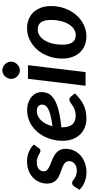

<svg xmlns="http://www.w3.org/2000/svg" viewBox="431 -1222 790 1710"><g transform="rotate(-90 826.0 -367.0)"><path d="M362 -416.5 393.5 -461.5C376.5 -478.8 355.3 -493.1 330 -504.2C304.7 -515.4 275.7 -521 243 -521C211.3 -521 183.2 -516 158.8 -506C134.2 -496 113.7 -482.8 97 -466.2C80.3 -449.8 67.7 -430.8 59 -409.2C50.3 -387.8 46 -365.7 46 -343C46 -324 48.8 -307.9 54.5 -294.8C60.2 -281.6 67.8 -270.4 77.2 -261.2C86.8 -252.1 97.4 -244.5 109.2 -238.5C121.1 -232.5 133.2 -227.2 145.8 -222.5C158.2 -217.8 170.5 -213.4 182.5 -209.2C194.5 -205.1 205.2 -200.2 214.8 -194.8C224.2 -189.2 231.8 -182.8 237.5 -175.2C243.2 -167.8 246 -158.3 246 -147C246 -137.7 244.2 -128.8 240.5 -120.5C236.8 -112.2 231.3 -104.8 224 -98.5C216.7 -92.2 207.8 -87.2 197.2 -83.5C186.8 -79.8 174.7 -78 161 -78C144 -78 130.1 -80.2 119.2 -84.5C108.4 -88.8 99.2 -93.6 91.8 -98.8C84.2 -103.9 77.7 -108.7 72 -113C66.3 -117.3 60 -119.5 53 -119.5C45.7 -119.5 39.5 -118 34.5 -115C29.5 -112 25.2 -107.7 21.5 -102L-9 -55C-1.3 -46 8 -37.7 19 -30C30 -22.3 42.1 -15.7 55.2 -10C68.4 -4.3 82.7 0.1 98 3.2C113.3 6.4 129 8 145 8C177.3 8 206.4 3.1 232.2 -6.8C258.1 -16.6 280.2 -29.9 298.5 -46.8C316.8 -63.6 330.9 -83.2 340.8 -105.5C350.6 -127.8 355.5 -151.3 355.5 -176C355.5 -200.3 350.6 -220.2 340.8 -235.8C330.9 -251.2 318.5 -263.9 303.5 -273.8C288.5 -283.6 272.4 -291.8 255.2 -298.2C238.1 -304.8 222 -311.2 207 -317.5C192 -323.8 179.6 -331.2 169.8 -339.5C159.9 -347.8 155 -358.8 155 -372.5C155 -390.2 162 -404.9 176 -416.8C190 -428.6 210.2 -434.5 236.5 -434.5C250.5 -434.5 262.6 -432.8 272.8 -429.5C282.9 -426.2 291.9 -422.4 299.8 -418.2C307.6 -414.1 314.5 -410.3 320.5 -407C326.5 -403.7 332.5 -402 338.5 -402C343.8 -402 348.2 -403.1 351.5 -405.2C354.8 -407.4 358.3 -411.2 362 -416.5Z M861 -394C861 -408.3 857.7 -423 851 -438C844.3 -453 834.2 -466.6 820.8 -478.8C807.2 -490.9 790.4 -500.8 770.2 -508.5C750.1 -516.2 726.7 -520 700 -520C672.3 -520 646.4 -516 622.2 -508C598.1 -500 575.9 -488.8 555.8 -474.5C535.6 -460.2 517.5 -443.2 501.5 -423.5C485.5 -403.8 472 -382.3 461 -359C450 -335.7 441.6 -311 435.8 -285C429.9 -259 427 -232.5 427 -205.5C427 -173.2 431.8 -143.9 441.2 -117.8C450.8 -91.6 464.2 -69.2 481.5 -50.8C498.8 -32.2 519.7 -17.9 544 -7.8C568.3 2.4 595.5 7.5 625.5 7.5C648.5 7.5 669.8 5.5 689.5 1.5C709.2 -2.5 727.8 -8.7 745.5 -17C763.2 -25.3 780.5 -36 797.5 -49C814.5 -62 831.8 -77.3 849.5 -95L818 -133C815 -136.3 811.6 -139 807.8 -141C803.9 -143 800 -144 796 -144C789.3 -144 783.2 -142.6 777.5 -139.8C771.8 -136.9 766.1 -133.5 760.2 -129.5C754.4 -125.5 748.1 -121 741.2 -116C734.4 -111 726.8 -106.5 718.2 -102.5C709.8 -98.5 699.8 -95.1 688.5 -92.2C677.2 -89.4 664.2 -88 649.5 -88C581.2 -88 547 -128.3 547 -209V-215.5C609.7 -221.8 661.2 -230.4 701.8 -241.2C742.2 -252.1 774.3 -265 798 -280C821.7 -295 838.1 -312 847.2 -331C856.4 -350 861 -371 861 -394ZM693 -434C703 -434 711.6 -432.6 718.8 -429.8C725.9 -426.9 731.8 -423.4 736.2 -419.2C740.8 -415.1 744.1 -410.3 746.2 -405C748.4 -399.7 749.5 -394.5 749.5 -389.5C749.5 -379.2 747.2 -369.5 742.8 -360.5C738.2 -351.5 729.1 -343 715.2 -335C701.4 -327 681.9 -319.7 656.8 -313C631.6 -306.3 598.3 -300.2 557 -294.5C562 -314.8 568.8 -333.6 577.5 -350.8C586.2 -367.9 596.2 -382.7 607.8 -395C619.2 -407.3 632.2 -416.9 646.5 -423.8C660.8 -430.6 676.3 -434 693 -434Z M1100.5 -513H979L917.5 0H1039ZM1132 -662.5C1132 -673.5 1129.8 -683.8 1125.5 -693.5C1121.2 -703.2 1115.4 -711.5 1108.2 -718.5C1101.1 -725.5 1092.8 -731.1 1083.5 -735.2C1074.2 -739.4 1064.5 -741.5 1054.5 -741.5C1044.8 -741.5 1035.4 -739.4 1026.2 -735.2C1017.1 -731.1 1009 -725.4 1002 -718.2C995 -711.1 989.3 -702.7 985 -693C980.7 -683.3 978.5 -673.2 978.5 -662.5C978.5 -651.8 980.6 -641.8 984.8 -632.5C988.9 -623.2 994.5 -615 1001.5 -608C1008.5 -601 1016.5 -595.4 1025.5 -591.2C1034.5 -587.1 1043.8 -585 1053.5 -585C1063.5 -585 1073.2 -587.1 1082.5 -591.2C1091.8 -595.4 1100.2 -601 1107.5 -608C1114.8 -615 1120.8 -623.2 1125.2 -632.5C1129.8 -641.8 1132 -651.8 1132 -662.5Z M1368.5 -87.5C1339.5 -87.5 1318 -97.2 1304 -116.8C1290 -136.2 1283 -166.8 1283 -208.5C1283 -237.8 1286.2 -265.7 1292.5 -292C1298.8 -318.3 1307.8 -341.4 1319.5 -361.2C1331.2 -381.1 1345.4 -396.8 1362.2 -408.5C1379.1 -420.2 1397.8 -426 1418.5 -426C1447.2 -426 1468.5 -416.2 1482.5 -396.8C1496.5 -377.2 1503.5 -346.7 1503.5 -305C1503.5 -276 1500.3 -248.3 1494 -222C1487.7 -195.7 1478.7 -172.6 1467 -152.8C1455.3 -132.9 1441.2 -117.1 1424.5 -105.2C1407.8 -93.4 1389.2 -87.5 1368.5 -87.5ZM1357 7.5C1394 7.5 1428.8 -0.6 1461.5 -16.8C1494.2 -32.9 1522.8 -55.1 1547.2 -83.2C1571.8 -111.4 1591.2 -144.6 1605.5 -182.8C1619.8 -220.9 1627 -262 1627 -306C1627 -340.3 1622 -370.8 1612 -397.5C1602 -424.2 1588.2 -446.7 1570.8 -465C1553.2 -483.3 1532.4 -497.2 1508.2 -506.8C1484.1 -516.2 1457.8 -521 1429.5 -521C1392.5 -521 1357.7 -513 1325 -497C1292.3 -481 1263.7 -459 1239.2 -431C1214.8 -403 1195.3 -369.8 1181 -331.5C1166.7 -293.2 1159.5 -251.8 1159.5 -207.5C1159.5 -173.2 1164.5 -142.7 1174.5 -116C1184.5 -89.3 1198.3 -66.8 1216 -48.5C1233.7 -30.2 1254.5 -16.2 1278.5 -6.8C1302.5 2.8 1328.7 7.5 1357 7.5Z"/></g></svg>

Font: Lato
Style: Bold Italic
Weight: 700
Italic angle: -7°
Designer: Lukasz Dziedzic
Foundry: tyPoland Lukasz Dziedzic
Version: Version 2.007; 2014-02-27